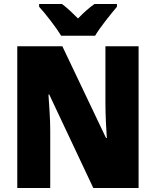

<svg xmlns="http://www.w3.org/2000/svg" viewBox="-20 -947 786 967"><path d="M456 -927Q436 -913 416 -895.5Q396 -878 373 -854Q350 -877 331 -894.5Q312 -912 292 -927H177V-913Q201 -887 235.5 -842Q270 -797 288 -767H459Q478 -799 512 -842.5Q546 -886 569 -913V-927ZM678 -714H511V-425Q511 -384 513.5 -331Q516 -278 518 -252H514L294 -714H67V0H233V-290Q233 -333 229.5 -388Q226 -443 224 -471H228L450 0H678Z"/></svg>

Font: Noto Sans UI SemiCondensed Black
Style: Regular
Weight: 900
Width: 4
Designer: Monotype Design Team
Foundry: Monotype Imaging Inc.
Version: 1.001